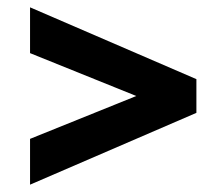

<svg xmlns="http://www.w3.org/2000/svg" viewBox="-20 -597 604 524"><path d="M62 -452 352 -335 62 -218V-93L516 -289V-381L62 -577Z"/></svg>

Font: MV Cash SemiBold
Style: Regular
Weight: 600
Designer: Rodrigo Fuenzalida
Foundry: fragTYPE
Version: Version 1.100;Glyphs 3.1.2 (3151)